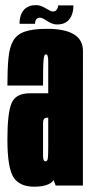

<svg xmlns="http://www.w3.org/2000/svg" viewBox="-20 -717 351 742"><path d="M195.1 0 166.4 -73.8V-378.4Q166.4 -452.8 166.4 -479.8Q166.4 -506.9 157.8 -506.9L161.5 -605.6Q300.8 -605.6 300.6 -519.9Q300.4 -434.2 300.4 -298.1V0ZM112.4 4.5Q55.1 4.5 31.9 -32.2Q8.6 -69 8.6 -178.5Q8.6 -278.2 24.2 -317.4Q39.8 -356.5 95.5 -356.5Q132.6 -356.5 170.9 -356.5V-262.2Q166.8 -262.2 161.6 -262.2Q146.4 -262.2 146.4 -242.2Q146.4 -222.1 146.4 -180Q146.4 -137.8 146.4 -115.6Q146.4 -93.5 155.6 -93.5Q163.5 -93.5 164.9 -105.7Q166.4 -117.9 166.4 -147.5L205.9 -135Q205.9 -68.6 193.1 -32.1Q180.2 4.5 112.4 4.5ZM8.6 -386.4Q8.6 -449.4 12.6 -491.8Q16.5 -534.1 30.9 -559.2Q45.2 -584.2 76.2 -594.9Q107.1 -605.6 161.5 -605.6L161.8 -559.1L157.8 -506.9Q153.5 -506.9 151.3 -501.2Q149.1 -495.5 148.1 -482.1Q147 -468.6 146.7 -445.1Q146.4 -421.6 146.4 -386.4ZM200 -622.5Q189.4 -622.5 180.2 -626.4Q171 -630.2 162.8 -635.6Q154.5 -640.9 147.6 -644.8Q140.8 -648.6 135.1 -648.6Q126.9 -648.6 122.6 -644.9Q118.2 -641.1 116.8 -635.7Q115.4 -630.2 115.4 -625.1H55.5Q55.5 -635 57.2 -645.3Q59 -655.6 63.2 -664.9Q67.4 -674.1 74.6 -681.4Q81.8 -688.6 92.7 -692.9Q103.6 -697.2 119.2 -697.2Q129.9 -697.2 139.2 -693.6Q148.5 -689.9 156.7 -684.9Q164.9 -680 172 -676.3Q179.1 -672.6 184.9 -672.6Q192 -672.6 196.3 -676.4Q200.6 -680.1 202.6 -685.8Q204.6 -691.4 204.6 -696.1H263.8Q263.8 -686.2 262 -675.8Q260.2 -665.2 256.1 -655.8Q251.9 -646.4 244.7 -638.8Q237.5 -631.1 226.6 -626.8Q215.6 -622.5 200 -622.5Z"/></svg>

Font: Anybody UltraCondensed Thin
Style: Regular
Weight: 100
Width: 1
Designer: Tyler Finck
Foundry: Etcetera Type Company
Version: Version 1.110